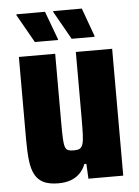

<svg xmlns="http://www.w3.org/2000/svg" viewBox="-51 -721 557 769"><g transform="rotate(-5 227.5 -336.5)"><path d="M153 8Q116 8 93.5 -3Q71 -14 59 -36.5Q47 -59 43 -93.5Q39 -128 39 -175V-510H185V-233Q185 -193 186 -170Q187 -147 191 -135.5Q195 -124 203.5 -121Q212 -118 226 -118Q241 -118 249 -122Q257 -126 261.5 -138.5Q266 -151 267 -178Q268 -205 268 -250V-510H414V0H274L271 -60H263Q254 -37 238.5 -22Q223 -7 202 0.5Q181 8 153 8ZM348 -564H256L192 -677V-681H307L348 -568ZM201 -564H108L44 -677V-681H159L201 -568Z"/></g></svg>

Font: Saira Condensed ExtraBold
Style: Regular
Weight: 800
Width: 3
Designer: Hector Gatti with collaboration of the Omnibus-Type team
Foundry: Omnibus-Type
Version: Version 1.101